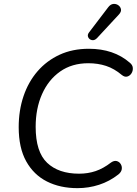

<svg xmlns="http://www.w3.org/2000/svg" viewBox="-20 -967 713 996"><path d="M382 9Q292 9 223.5 -25.5Q155 -60 116 -130Q77 -200 77 -307Q77 -394 102 -468Q127 -542 174.5 -597Q222 -652 289 -683Q356 -714 441 -714Q570 -714 653 -642Q668 -630 669 -614.5Q670 -599 662 -586.5Q654 -574 640.5 -570Q627 -566 612 -578Q573 -611 530.5 -625Q488 -639 438 -639Q353 -639 292 -596Q231 -553 198 -478.5Q165 -404 165 -309Q165 -179 224.5 -122.5Q284 -66 390 -66Q436 -66 476 -79.5Q516 -93 556 -124Q572 -135 585.5 -131.5Q599 -128 606.5 -115.5Q614 -103 611.5 -88.5Q609 -74 594 -62Q548 -26 494 -8.5Q440 9 382 9ZM483 -769Q470 -756 456.5 -759Q443 -762 437.5 -774Q432 -786 442 -799L541 -929Q553 -945 567.5 -946.5Q582 -948 593.5 -940Q605 -932 607.5 -919Q610 -906 597 -892Z"/></svg>

Font: Nunito
Style: Italic
Weight: 400
Italic angle: -9°
Designer: Vernon Adams
Foundry: Vernon Adams
Version: Version 3.601; ttfautohint (v1.8.2.53-6de2)